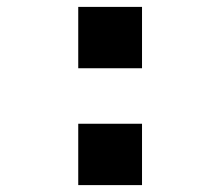

<svg xmlns="http://www.w3.org/2000/svg" viewBox="-20 -537 640 557"><path d="M392 -178V0H207V-178ZM392 -517V-339H207V-517Z"/></svg>

Font: iA Writer Duo S
Style: Bold
Weight: 700
Designer: Mike Abbink, Paul van der Laan, Pieter van Rosmalen, Oliver Reichenstein
Foundry: Bold Monday and Information Architects Inc.
Version: Version 2.000